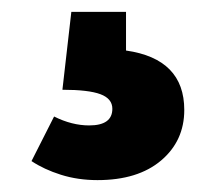

<svg xmlns="http://www.w3.org/2000/svg" viewBox="-20 -36 357 323"><path d="M192 49Q290 63 290 149Q290 201 251 234Q212 267 144 267Q111 267 82.5 258Q54 249 33 235L71 160Q101 175 130 175Q169 175 169 147Q169 130 149 122.5Q129 115 85 115L100 -16H192Z"/></svg>

Font: Fira Sans Condensed ExtraBold
Style: Regular
Weight: 800
Width: 3
Designer: Carrois Corporate & Edenspiekermann AG
Foundry: Carrois Corporate GbR & Edenspiekermann AG
Version: Version 4.203